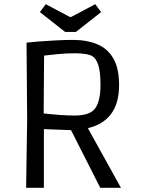

<svg xmlns="http://www.w3.org/2000/svg" viewBox="-20 -899 675 919"><path d="M105 0 110 -329 107 -695Q122 -697 160 -700Q198 -703 244 -705.5Q290 -708 328 -708Q396 -708 446 -687Q496 -666 523 -618.5Q550 -571 550 -492Q550 -405 512 -354Q474 -303 402 -286V-283L559 0H460L320 -276L190 -281V0ZM338 -346Q412 -346 436.5 -381.5Q461 -417 461 -493Q461 -555 450.5 -587.5Q440 -620 422 -630Q411 -637 388.5 -640.5Q366 -644 340 -644Q299 -644 256.5 -640Q214 -636 191 -633L189 -356Q224 -352 263.5 -349Q303 -346 338 -346ZM292 -746 171 -841 199 -879 314 -818H321L436 -879L464 -841L343 -746Z"/></svg>

Font: Ruda
Style: Regular
Weight: 400
Designer: Mariela Monsalve and Angelina Sanchez
Foundry: Mariela Monsalve and Angelina Sanchez
Version: Version 2.000